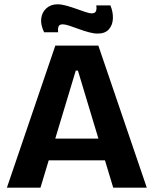

<svg xmlns="http://www.w3.org/2000/svg" viewBox="-20 -872 714 892"><path d="M12 0 237 -660H437L662 0H506L342 -544H332L168 0ZM136 -127V-228H557V-127ZM434 -716Q415 -716 391.5 -722.5Q368 -729 345 -737.5Q322 -746 302.5 -752.5Q283 -759 271 -759Q255 -759 251.5 -747.5Q248 -736 250 -722H185Q168 -757 171.5 -786Q175 -815 195.5 -833.5Q216 -852 247 -852Q266 -852 289 -845.5Q312 -839 334.5 -831Q357 -823 376 -816.5Q395 -810 407 -810Q423 -810 426.5 -822Q430 -834 427 -847H493Q506 -815 504.5 -785Q503 -755 485.5 -735.5Q468 -716 434 -716Z"/></svg>

Font: Bricolage Grotesque 28pt
Style: Bold
Weight: 700
Designer: Mathieu Triay
Foundry: Atelier Triay
Version: Version 1.000;gftools[0.9.30]